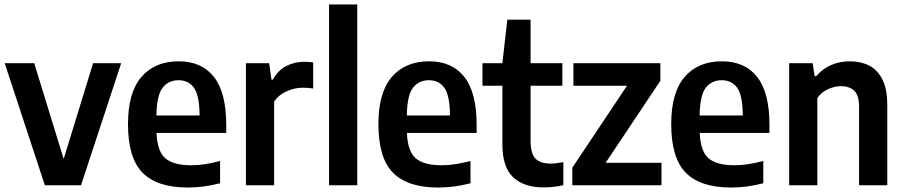

<svg xmlns="http://www.w3.org/2000/svg" viewBox="-20 -828 4040 858"><path d="M180.5 0 1 -545.5H133L264.5 -117.5L396 -545.5H521.5L342 0Z M819 10Q682.5 10 617.2 -56Q552 -122 552 -273.5Q552 -414.5 612 -484.2Q672 -554 778.5 -554Q881.5 -554 936.2 -484Q991 -414 991 -270V-234H679.5Q682.5 -153 718.2 -121.2Q754 -89.5 835.5 -89.5Q865 -89.5 896.8 -94.5Q928.5 -99.5 963.5 -108.5V-9Q924 1 889.2 5.5Q854.5 10 819 10ZM777.5 -469.5Q733 -469.5 706.8 -436.2Q680.5 -403 679 -312H872Q871 -403 846.5 -436.2Q822 -469.5 777.5 -469.5Z M1079 0V-545.5H1183L1193 -472H1199.5Q1222 -514 1259.2 -533Q1296.5 -552 1340 -552Q1351 -552 1361 -551Q1371 -550 1379.5 -549V-432.5Q1368 -434.5 1356 -435.2Q1344 -436 1332.5 -436Q1296.5 -436 1260.8 -420Q1225 -404 1205 -374V0Z M1450.5 0V-808H1576.5V0Z M1938 10Q1801.5 10 1736.2 -56Q1671 -122 1671 -273.5Q1671 -414.5 1731 -484.2Q1791 -554 1897.5 -554Q2000.5 -554 2055.2 -484Q2110 -414 2110 -270V-234H1798.5Q1801.5 -153 1837.2 -121.2Q1873 -89.5 1954.5 -89.5Q1984 -89.5 2015.8 -94.5Q2047.5 -99.5 2082.5 -108.5V-9Q2043 1 2008.2 5.5Q1973.5 10 1938 10ZM1896.5 -469.5Q1852 -469.5 1825.8 -436.2Q1799.5 -403 1798 -312H1991Q1990 -403 1965.5 -436.2Q1941 -469.5 1896.5 -469.5Z M2409.5 9.5Q2321.5 9.5 2273.2 -35.8Q2225 -81 2225 -183V-445H2136V-545.5H2225L2247 -740H2351V-545.5H2493V-445H2351V-200.5Q2351 -142 2372.5 -119.5Q2394 -97 2441.5 -97Q2464.5 -97 2497.5 -103.5V-0.5Q2478.5 4 2455.2 6.8Q2432 9.5 2409.5 9.5Z M2537.5 0V-78.5L2782 -445H2542.5V-545.5H2931V-467L2686.5 -100.5H2936V0Z M3246.5 10Q3110 10 3044.8 -56Q2979.5 -122 2979.5 -273.5Q2979.5 -414.5 3039.5 -484.2Q3099.5 -554 3206 -554Q3309 -554 3363.8 -484Q3418.5 -414 3418.5 -270V-234H3107Q3110 -153 3145.8 -121.2Q3181.5 -89.5 3263 -89.5Q3292.5 -89.5 3324.2 -94.5Q3356 -99.5 3391 -108.5V-9Q3351.5 1 3316.8 5.5Q3282 10 3246.5 10ZM3205 -469.5Q3160.5 -469.5 3134.2 -436.2Q3108 -403 3106.5 -312H3299.5Q3298.5 -403 3274 -436.2Q3249.5 -469.5 3205 -469.5Z M3506.5 0V-545.5H3611.5L3620.5 -487.5H3627Q3685.5 -554 3778.5 -554Q3826.5 -554 3864 -535Q3901.5 -516 3923.2 -473Q3945 -430 3945 -358.5V0H3819V-350Q3819 -403 3797 -423Q3775 -443 3738.5 -443Q3712 -443 3682.2 -430.5Q3652.5 -418 3632.5 -390V0Z"/></svg>

Font: Encode Sans SmCnd SmBold
Style: Regular
Weight: 600
Width: 4
Designer: Multiple Designers
Foundry: Impallari Type
Version: Version 3.002; ttfautohint (v1.8.3) -l 8 -r 50 -G 200 -x 14 